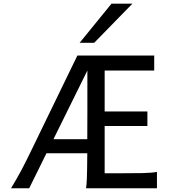

<svg xmlns="http://www.w3.org/2000/svg" viewBox="-20 -1011 921 1031"><path d="M542 -334.5V-80.6H622.1Q694.8 -80.6 744.1 -81.5Q793.5 -82.5 822.8 -87.9V0H441.9Q443.4 -8.3 444.6 -20.8Q445.8 -33.2 446.5 -54.2Q447.3 -75.2 447.8 -107.4Q448.2 -139.6 448.7 -188H229.5L136.7 0H39.1Q55.7 -26.9 69.3 -51Q83 -75.2 95.5 -98.4Q107.9 -121.6 119.6 -145.3Q131.3 -168.9 144 -194.8L395.5 -712.9H808.1V-632.3H542V-412.6H771.5V-334.5ZM267.1 -263.7H448.7Q449.2 -329.6 449.2 -419.4V-632.3ZM690.9 -991.2 485.8 -781.2H407.7L578.6 -991.2Z"/></svg>

Font: Andika New Basic
Style: Regular
Weight: 400
Designer: Victor Gaultney, Annie Olsen, Julie Remington, Don Collingsworth, Eric Hays
Foundry: SIL International
Version: Version 5.500; ttfautohint (v1.8.3)